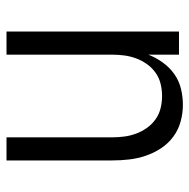

<svg xmlns="http://www.w3.org/2000/svg" viewBox="-16 -566 582 590"><g transform="rotate(90 275.0 -271.0)"><path d="M77 0V-530H148V-436Q157 -459 172 -480Q187 -501 207.5 -515.5Q228 -530 252.5 -536Q277 -542 302 -542Q328 -542 353.5 -535Q379 -528 400 -512.5Q421 -497 435.5 -475Q450 -453 458.5 -428Q467 -403 470 -377Q473 -351 473 -325V0H402V-325Q402 -344 399.5 -362.5Q397 -381 390.5 -398.5Q384 -416 373 -431.5Q362 -447 346.5 -458Q331 -469 312.5 -473.5Q294 -478 275 -478Q256 -478 237.5 -473.5Q219 -469 203.5 -458Q188 -447 177 -431.5Q166 -416 159.5 -398.5Q153 -381 150.5 -362.5Q148 -344 148 -325V0Z"/></g></svg>

Font: Lode Term
Style: Regular
Weight: 400
Monospace: yes
Designer: Belleve Invis
Foundry: Belleve Invis
Version: Version 29.2.0